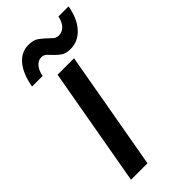

<svg xmlns="http://www.w3.org/2000/svg" viewBox="-268 -927 989 989"><g transform="rotate(-45 226.5 -432.5)"><path d="M167 -865Q203 -865 222.5 -850.5Q242 -836 258 -821Q271 -808 282.5 -798Q294 -788 313 -788Q337 -788 355 -807Q373 -826 379 -859H453Q440 -783 400.5 -739.5Q361 -696 305 -696Q273 -696 255 -708Q237 -720 223 -735Q210 -749 198 -761Q186 -773 168 -773Q145 -773 128 -753Q111 -733 105 -700H28Q42 -779 78 -822Q114 -865 167 -865ZM164 -650H284L169 0H49Z"/></g></svg>

Font: Overused Grotesk SemiBold
Style: Italic
Weight: 600
Italic angle: -10°
Version: Version 0.003